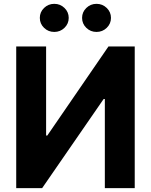

<svg xmlns="http://www.w3.org/2000/svg" viewBox="-20 -966 775 986"><path d="M63.3 -727.5H216.8V-270.1H223L537.1 -727.5H671.9V0H518.4V-457.6H512.3L196.5 0H63.3ZM475.6 -802Q444.9 -802 423.2 -823.1Q401.5 -844.3 401.5 -874.1Q401.5 -904 423.2 -925.1Q445 -946.3 475.7 -946.3Q506.4 -946.3 528.2 -925.1Q549.9 -904 549.9 -874.1Q549.9 -844.2 528.1 -823.1Q506.4 -802 475.6 -802ZM258.7 -802Q227.9 -802 206.2 -823.1Q184.5 -844.3 184.5 -874.1Q184.5 -904 206.2 -925.1Q228 -946.3 258.7 -946.3Q289.5 -946.3 311.2 -925.1Q332.9 -904 332.9 -874.1Q332.9 -844.2 311.1 -823.1Q289.4 -802 258.7 -802Z"/></svg>

Font: GitLab Sans
Style: Regular
Weight: 400
Designer: Rasmus Andersson
Foundry: Modifications by GitLab B.V., manufactured by rsms
Version: Version 4.000;git-c8fb6b7